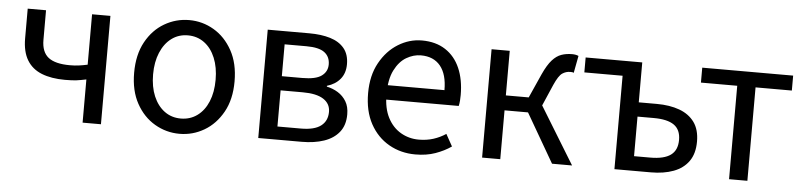

<svg xmlns="http://www.w3.org/2000/svg" viewBox="-37 -672 3593 858"><g transform="rotate(5 1759.5 -243.0)"><path d="M347.9 0V-193.8Q322.3 -188.5 304 -186Q285.7 -183.6 252.5 -183.6Q191.4 -183.6 148 -200.8Q104.7 -217.9 81.9 -255.5Q59.2 -293 59.2 -353V-486.1H141.4V-353Q141.4 -298.9 172.1 -274.7Q202.9 -250.6 269 -250.6Q291.3 -250.6 309.2 -253.1Q327.2 -255.5 347.9 -260V-486.1H430.2V0Z M783.2 12Q723.6 12 672.1 -18.1Q620.7 -48.1 589.3 -105Q557.9 -161.9 557.9 -242.4Q557.9 -323.5 589.3 -380.8Q620.7 -438 672.1 -468Q723.6 -498.1 783.2 -498.1Q842.7 -498.1 893.9 -468Q945 -438 976.7 -380.8Q1008.4 -323.5 1008.4 -242.4Q1008.4 -161.9 976.7 -105Q945 -48.1 893.9 -18.1Q842.7 12 783.2 12ZM783.2 -56.5Q825 -56.5 856.8 -79.7Q888.6 -102.9 906 -144.8Q923.4 -186.7 923.4 -242.4Q923.4 -298.1 906 -340.3Q888.6 -382.6 856.8 -406.1Q825 -429.6 783.2 -429.6Q741.4 -429.6 709.9 -406.1Q678.4 -382.6 660.6 -340.3Q642.9 -298.1 642.9 -242.4Q642.9 -186.7 660.6 -144.8Q678.4 -102.9 709.9 -79.7Q741.4 -56.5 783.2 -56.5Z M1135.9 0V-486H1322.9Q1376.4 -486 1416.5 -473.8Q1456.7 -461.6 1479.4 -434.4Q1502.1 -407.1 1502.1 -362.8Q1502.1 -322.6 1480.4 -296.3Q1458.8 -270.1 1421.2 -259.1V-255.5Q1448.7 -249.8 1471.7 -235.5Q1494.7 -221.2 1508.8 -197.8Q1522.9 -174.5 1522.9 -139.7Q1522.9 -91.2 1498.3 -60.3Q1473.7 -29.4 1430.5 -14.7Q1387.2 0 1330.6 0ZM1216.8 -284.4H1308.8Q1369 -284.4 1395 -303.6Q1421 -322.7 1421 -354.7Q1421 -389.5 1396 -408.4Q1371 -427.3 1314.5 -427.3H1216.8ZM1216.8 -58.7H1321.8Q1382.6 -58.7 1411.6 -81Q1440.6 -103.2 1440.6 -143.7Q1440.6 -180.5 1409.2 -200.7Q1377.9 -220.8 1316.3 -220.8H1216.8Z M1841.4 12Q1775.8 12 1722.7 -18.3Q1669.5 -48.6 1638.4 -105.5Q1607.4 -162.5 1607.4 -242.9Q1607.4 -322.1 1639.1 -379.2Q1670.7 -436.4 1720.8 -467.2Q1770.8 -498 1826.9 -498Q1889.3 -498 1932.5 -469.7Q1975.8 -441.5 1998.1 -390.3Q2020.4 -339.2 2020.4 -270Q2020.4 -257.5 2019.5 -245.2Q2018.6 -232.9 2015.9 -220.8H1666.3V-285.6H1946.2Q1946.2 -356.4 1915.7 -393.9Q1885.1 -431.3 1828.1 -431.3Q1794.7 -431.3 1763 -412.7Q1731.3 -394 1710.5 -352.8Q1689.7 -311.5 1689.7 -243.7Q1689.7 -181.8 1711.4 -139.9Q1733.2 -98 1770.1 -76.6Q1806.9 -55.3 1850.7 -55.3Q1886.2 -55.3 1916.4 -65Q1946.7 -74.8 1971.7 -91.6L2001.6 -37.7Q1970.3 -16 1930.7 -2Q1891.1 12 1841.4 12Z M2140 0V-486.1H2221.5V-286.1H2324.1L2372.4 -394.1Q2392.2 -437.4 2411.6 -458.9Q2431 -480.5 2452.7 -488Q2474.3 -495.6 2500.7 -495.6Q2517.5 -495.6 2529.5 -490.1L2514.9 -413Q2510.9 -415 2507.3 -415.4Q2503.7 -415.7 2498.7 -415.7Q2480.1 -415.7 2463.7 -404.8Q2447.3 -393.8 2428.6 -351.5L2387.1 -255.7L2543.6 0H2453.7L2326.8 -219.1H2221.5V0Z M2733.6 0V-419.1H2562V-486.1H2815.9V-307H2897Q2954.9 -307 2998.6 -291Q3042.2 -275 3066.4 -241.6Q3090.5 -208.2 3090.5 -154.9Q3090.5 -101.2 3066.4 -66.9Q3042.2 -32.6 2998.6 -16.3Q2954.9 0 2897 0ZM2815.9 -65.5H2888.5Q2950.2 -65.5 2980.1 -87.3Q3009.9 -109.1 3009.9 -155.2Q3009.9 -201 2980.1 -222Q2950.2 -243 2888.5 -243H2815.9Z M3247.8 0V-419.1H3085V-486.1H3492.8V-419.1H3330V0Z"/></g></svg>

Font: SourceSans3VF
Style: Regular
Weight: 200
Designer: Paul D. Hunt
Foundry: Adobe
Version: Version 3.052;hotconv 1.1.0;makeotfexe 2.6.0